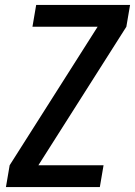

<svg xmlns="http://www.w3.org/2000/svg" viewBox="-20 -755 545 775"><path d="M4 0 19 -88 374 -647H111L126 -735H505L490 -647L135 -88H398L383 0Z"/></svg>

Font: Iosevka SS04 Semibold Oblique
Style: Regular
Weight: 600
Italic angle: -9°
Monospace: yes
Designer: Belleve Invis
Foundry: Belleve Invis
Version: Version 19.0.0; ttfautohint (v1.8.4)